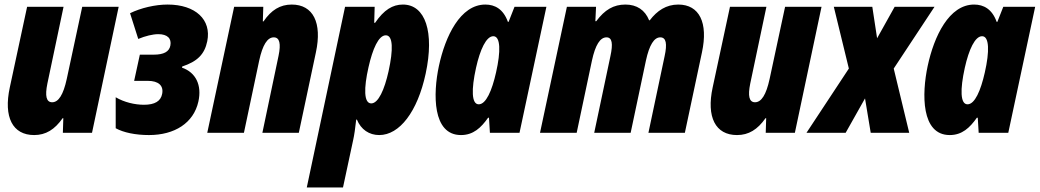

<svg xmlns="http://www.w3.org/2000/svg" viewBox="-20 -583 4565 843"><path d="M130 10C181 10 220 -14 255 -64H258L256 0H384L501 -553H341L273 -236C258 -167 237 -134 209 -134C183 -134 177 -162 188 -216L259 -553H99L23 -199C-5 -69 35 10 130 10Z M634 10C747 10 830 -43 851 -137C867 -209 840 -265 779 -286L780 -291C846 -313 878 -344 890 -402C909 -496 839 -563 716 -563C661 -563 598 -548 551 -525L587 -412C618 -425 651 -433 675 -433C715 -433 734 -414 728 -383C723 -356 699 -343 655 -343H594L569 -228H629C676 -228 699 -207 692 -171C686 -139 660 -123 612 -123C572 -123 525 -134 488 -156V-20C522 -1 575 10 634 10Z M890 0H1051L1118 -317C1133 -386 1154 -419 1182 -419C1208 -419 1214 -391 1203 -338L1132 0H1292L1367 -353C1395 -483 1355 -563 1261 -563C1210 -563 1171 -539 1137 -489H1134L1136 -553H1008Z M1327 240H1486L1531 30C1535 13 1540 -21 1544 -58H1547C1565 -14 1601 10 1645 10C1734 10 1813 -92 1849 -260C1888 -442 1848 -563 1749 -563C1704 -563 1666 -540 1627 -483H1623L1625 -553H1495ZM1610 -129C1577 -129 1577 -196 1598 -288C1616 -368 1642 -428 1674 -428C1706 -428 1707 -365 1686 -270C1668 -189 1641 -129 1610 -129Z M2004 10C2058 10 2092 -22 2123 -66H2127L2131 0H2261L2379 -553H2239L2213 -487H2210C2190 -543 2153 -563 2111 -563C2001 -563 1935 -424 1907 -293C1881 -171 1878 10 2004 10ZM2082 -125C2050 -125 2049 -190 2070 -285C2088 -366 2115 -424 2146 -424C2178 -424 2179 -357 2158 -265C2140 -185 2114 -125 2082 -125Z M2351 0H2512L2579 -317C2594 -386 2615 -419 2643 -419C2668 -419 2672 -391 2660 -336L2589 0H2749L2816 -317C2831 -386 2852 -419 2879 -419C2905 -419 2910 -391 2898 -336L2827 0H2987L3062 -353C3090 -483 3051 -563 2958 -563C2905 -563 2865 -536 2833 -494H2830C2812 -539 2776 -563 2726 -563C2674 -563 2635 -540 2598 -490H2594L2597 -553H2469Z M3216 10C3267 10 3306 -14 3341 -64H3344L3342 0H3470L3587 -553H3427L3359 -236C3344 -167 3323 -134 3295 -134C3269 -134 3263 -162 3274 -216L3345 -553H3185L3109 -199C3081 -69 3121 10 3216 10Z M3521 0H3693L3778 -151L3803 0H3972L3904 -282L4083 -553H3908L3831 -415L3810 -553H3641L3707 -282Z M4150 10C4204 10 4238 -22 4269 -66H4273L4277 0H4407L4525 -553H4385L4359 -487H4356C4336 -543 4299 -563 4257 -563C4147 -563 4081 -424 4053 -293C4027 -171 4024 10 4150 10ZM4228 -125C4196 -125 4195 -190 4216 -285C4234 -366 4261 -424 4292 -424C4324 -424 4325 -357 4304 -265C4286 -185 4260 -125 4228 -125Z"/></svg>

Font: Noto Sans ExtraCondensed Black
Style: Italic
Weight: 900
Width: 2
Italic angle: -12°
Designer: Monotype Design Team
Foundry: Monotype Imaging Inc.
Version: Version 2.013